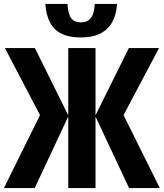

<svg xmlns="http://www.w3.org/2000/svg" viewBox="-26 -959 838 979"><path d="M571 -939Q567 -884 546 -846Q525 -808 485.5 -788Q446 -768 387 -768Q326 -768 287 -787.5Q248 -807 228.5 -845.5Q209 -884 205 -939H318Q321 -888 337 -866.5Q353 -845 387 -845Q419 -845 437 -867Q455 -889 457 -939ZM178 -372 -1 -714H152L322 -371V-714H461V-371L631 -714H785L604 -372L789 0H632L461 -365V0H322V-365L151 0H-6Z"/></svg>

Font: Noto Sans Display Condensed
Style: Bold
Weight: 700
Width: 3
Designer: Monotype Design Team
Foundry: Monotype Imaging Inc.
Version: Version 2.003